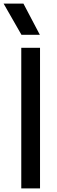

<svg xmlns="http://www.w3.org/2000/svg" viewBox="-46 -1045 314 1065"><path d="M175 -852ZM175 -852H73L-26 -1025H84ZM176 0H72V-780H176Z"/></svg>

Font: Tanohe Sans Medium
Style: Regular
Weight: 500
Designer: Village Type and Design LLC
Foundry: Cooper Hewitt Smithsonian Design Museum
Version: Version 1.00;September 29, 2021;FontCreator 13.0.0.2655 64-b